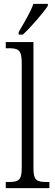

<svg xmlns="http://www.w3.org/2000/svg" viewBox="-20 -979 287 999"><path d="M77 -812V-799H99C144 -841 207 -914 229 -949V-959H154C138 -914 106 -862 77 -812ZM10 0H237V-32H226C171 -32 154 -39 154 -105V-760H10V-728H25C71 -728 93 -722 93 -656V-105C93 -39 76 -32 21 -32H10Z"/></svg>

Font: Noto Serif Myanmar Condensed Light
Style: Regular
Weight: 300
Width: 3
Designer: Ben Mitchell and the Monotype Design Team
Foundry: Monotype Imaging Inc.
Version: Version 2.106